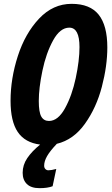

<svg xmlns="http://www.w3.org/2000/svg" viewBox="-20 -745 581 1000"><path d="M276 4Q240 42 225 68.5Q210 95 210 118Q210 129 216.5 135.5Q223 142 232 142Q247 142 273 135L254 225Q228 235 186 235Q142 235 120 213.5Q98 192 98 155Q98 114 122 78.5Q146 43 189 8Q110 -2 72.5 -57.5Q35 -113 35 -220Q35 -336 73 -453.5Q111 -571 183.5 -648Q256 -725 353 -725Q449 -725 494 -668.5Q539 -612 539 -498Q539 -402 510.5 -293Q482 -184 422.5 -100.5Q363 -17 276 4ZM182 -219Q182 -161 195 -138Q208 -115 235 -115Q282 -115 318.5 -181Q355 -247 374.5 -338.5Q394 -430 394 -500Q394 -601 341 -601Q293 -601 256.5 -534.5Q220 -468 201 -377Q182 -286 182 -219Z"/></svg>

Font: Noto Sans Display Ex Bold Cond
Style: Italic
Weight: 800
Width: 3
Italic angle: -12°
Designer: Monotype Design team
Foundry: Monotype Imaging Inc.
Version: Version 1.000